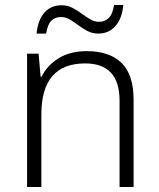

<svg xmlns="http://www.w3.org/2000/svg" viewBox="-20 -746 636 766"><path d="M326 -542Q417 -542 465 -495Q513 -448 513 -348V0H457V-344Q457 -420 422 -456.5Q387 -493 320 -493Q145 -493 145 -290V0H88V-532H134L142 -440H146Q167 -484 213 -513Q259 -542 326 -542ZM126 -612Q131 -666 157 -695.5Q183 -725 226 -725Q249 -725 268.5 -715Q288 -705 305.5 -692Q323 -679 340 -669Q357 -659 375 -659Q397 -659 413 -673.5Q429 -688 435 -726H472Q467 -672 440.5 -642Q414 -612 372 -612Q349 -612 329.5 -622Q310 -632 293 -645Q276 -658 259 -668Q242 -678 223 -678Q200 -678 185 -663.5Q170 -649 164 -612Z"/></svg>

Font: Noto Traditional Nushu Light
Style: Regular
Weight: 300
Designer: LIU Zhao
Foundry: LiuZhao Studio
Version: Version 2.003; ttfautohint (v1.8.4.7-5d5b)